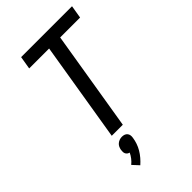

<svg xmlns="http://www.w3.org/2000/svg" viewBox="-289 -831 1179 1179"><g transform="rotate(-45 300.0 -241.5)"><path d="M196 0 303 -651H130L144 -735H586L572 -651H399L292 0ZM192 252 154 211Q169 199 181 183.5Q193 168 201 151Q193 149 187 144.5Q181 140 177.5 133Q174 126 174 117.5Q174 109 175 101Q177 90 181.5 80Q186 70 195 62.5Q204 55 214.5 51.5Q225 48 236 48Q247 48 256.5 51.5Q266 55 272 62.5Q278 70 279.5 80Q281 90 279 101Q276 122 269 142.5Q262 163 250.5 182.5Q239 202 224 219.5Q209 237 192 252Z"/></g></svg>

Font: Iosevka Md Ex Obl
Style: Regular
Weight: 500
Width: 7
Italic angle: -9°
Monospace: yes
Designer: Belleve Invis
Foundry: Belleve Invis
Version: Version 32.5.0; ttfautohint (v1.8.4)